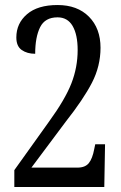

<svg xmlns="http://www.w3.org/2000/svg" viewBox="-20 -744 482 764"><path d="M37 -67 175 -260Q239 -348 264 -412Q289 -476 289 -545Q289 -606 269 -640.5Q249 -675 209 -675Q159 -675 139.5 -635.5Q120 -596 120 -530Q88 -530 66.5 -545Q45 -560 45 -595Q45 -651 87.5 -687.5Q130 -724 209 -724Q288 -724 334 -677.5Q380 -631 380 -554Q380 -481 346 -415Q312 -349 241 -259L105 -77H288Q319 -77 333.5 -95Q348 -113 355 -151L359 -170H398L395 0H37Z"/></svg>

Font: Noto Serif Cond
Style: Regular
Weight: 400
Width: 3
Designer: Monotype Design Team
Foundry: Monotype Imaging Inc.
Version: Version 1.001